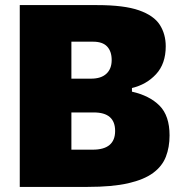

<svg xmlns="http://www.w3.org/2000/svg" viewBox="-20 -733 712 753"><path d="M324 0H57.5V-713H361Q467 -713 525.2 -692.5Q583.5 -672 606.8 -635.5Q630 -599 630 -551.5Q630 -483 592 -442Q554 -401 497.5 -388V-373.5Q566.5 -358 605.8 -318.5Q645 -279 645 -202Q645 -155.5 630.5 -118.2Q616 -81 580.5 -54.8Q545 -28.5 482.5 -14.2Q420 0 324 0ZM345 -569.5H260V-424.5H337Q376.5 -424.5 397.2 -443.8Q418 -463 418 -497.5Q418 -531.5 400.2 -550.5Q382.5 -569.5 345 -569.5ZM260 -146H343.5Q431.5 -146 431.5 -219.5Q431.5 -292 348 -292H260Z"/></svg>

Font: Commissioner ExtraBold
Style: Regular
Weight: 800
Designer: Kostas Bartsokas
Foundry: Kostas Bartsokas
Version: Version 1.000; ttfautohint (v1.8.3)